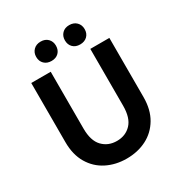

<svg xmlns="http://www.w3.org/2000/svg" viewBox="-203 -1030 1123 1188"><g transform="rotate(-30 359.0 -436.0)"><path d="M80 -267V-690H219V-284Q219 -197 259 -155.5Q299 -114 361 -114Q423 -114 462.5 -155.5Q502 -197 502 -284V-690H638V-267Q638 -178 601 -115.5Q564 -53 501 -21Q438 11 359 11Q281 11 217.5 -21Q154 -53 117 -115.5Q80 -178 80 -267ZM187 -814Q187 -844 206.5 -863.5Q226 -883 258 -883Q290 -883 309 -863.5Q328 -844 328 -814Q328 -783 309 -764Q290 -745 258 -745Q226 -745 206.5 -764Q187 -783 187 -814ZM392 -814Q392 -844 411 -863.5Q430 -883 462 -883Q494 -883 513.5 -863.5Q533 -844 533 -814Q533 -783 513.5 -764Q494 -745 462 -745Q430 -745 411 -764Q392 -783 392 -814Z"/></g></svg>

Font: Radio Canada SemiBold
Style: Regular
Weight: 600
Designer: Charles Daoud, Etienne Aubert Bonn, Alexandre Saumier Demers, Jacques Le Bailly
Foundry: Radio-Canada
Version: Version 2.104; ttfautohint (v1.8.4.7-5d5b);gftools[0.9.28.de